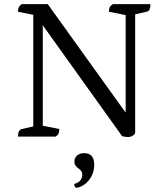

<svg xmlns="http://www.w3.org/2000/svg" viewBox="-20 -661 793 929"><path d="M602 2Q592 2 584 0.5Q576 -1 571 -2L176 -554L187 -560V-30L180 -54L267 -37Q267 -24 263.5 -15.5Q260 -7 249 0H67Q67 -16 71.5 -25Q76 -34 83 -36L152 -52L141 -25V-606L153 -587L67 -604Q67 -618 71 -626Q75 -634 85 -641H211L616 -77L588 -70V-610L594 -587L507 -604Q507 -618 511 -626Q515 -634 526 -641H708Q708 -625 704 -616Q700 -607 692 -605L623 -589L634 -612V-20Q634 -14 628.5 -9Q623 -4 615.5 -1Q608 2 602 2ZM348 248Q344 245 341.5 241Q339 237 339 229Q359 224 368.5 212Q378 200 378 185Q378 173 372 165.5Q366 158 358.5 153Q351 148 345.5 140.5Q340 133 340 121Q340 103 353 91.5Q366 80 388 80Q412 80 424 94.5Q436 109 436 136Q436 168 422 193Q408 218 388 232Q368 246 348 248Z"/></svg>

Font: Petrona
Style: Regular
Weight: 400
Designer: Ringo R. Seeber
Foundry: Ringo R. Seeber
Version: Version 2.001; ttfautohint (v1.8.3)